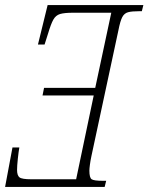

<svg xmlns="http://www.w3.org/2000/svg" viewBox="-26 -734 583 754"><path d="M-6 0 23 -155H50Q47 -139 44 -110.5Q41 -82 41 -67Q41 -45 50.5 -37.5Q60 -30 97 -30H273L342 -359H141L147 -389H348L411 -684H261Q227 -684 210 -679Q193 -674 183.5 -657Q174 -640 163 -603L149 -559H123L161 -714H537L531 -690H521Q492 -690 477 -686Q462 -682 454 -666.5Q446 -651 439 -615L333 -121Q329 -102 327 -86.5Q325 -71 325 -64Q325 -36 334 -30Q343 -24 377 -24H391L385 0Z"/></svg>

Font: Noto Serif ExtraCondensed ExtraLight
Style: Italic
Weight: 200
Width: 2
Italic angle: -12°
Designer: Monotype Design Team
Foundry: Monotype Imaging Inc.
Version: Version 2.014; ttfautohint (v1.8.4.7-5d5b)